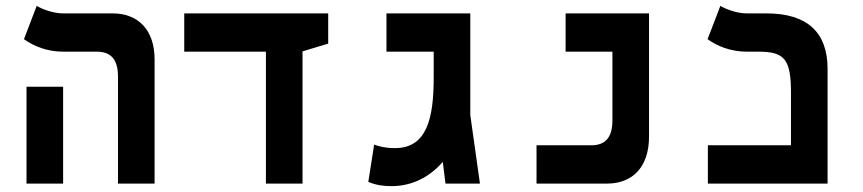

<svg xmlns="http://www.w3.org/2000/svg" viewBox="-20 -632 2970 661"><path d="M386.2 0H512.2V-428.2C512.2 -527.3 457 -585.9 368.2 -585.9H196.8C161.1 -585.9 121.1 -602.5 106.4 -611.8L62.5 -497.1C94.7 -473.6 142.1 -454.1 197.3 -454.1H313.5C362.3 -454.1 386.2 -426.8 386.2 -368.2ZM71.3 0H197.3V-333.5H71.3Z M895.5 0H1021.5V-455.1L1109.9 -481.9V-585.9H614.3V-454.1H895.5Z M1327.6 8.8C1400.9 8.8 1460 -23.9 1504.4 -74.7L1513.7 0H1632.3L1599.1 -235.8V-585.9H1310.5V-454.1H1473.1V-365.2C1473.1 -225.6 1450.2 -122.1 1339.8 -122.1C1307.6 -122.1 1286.1 -127.4 1268.1 -134.3L1248 -5.9C1274.4 5.4 1298.8 8.8 1327.6 8.8Z M1827.1 0H2070.3C2160.2 0 2214.4 -60.1 2214.4 -161.1V-585.9H1927.2V-454.1H2088.4V-217.8C2088.4 -159.2 2064.5 -131.8 2015.6 -131.8H1827.1Z M2417 0H2829.1V-395C2829.1 -521 2758.8 -585.9 2618.7 -585.9H2550.3C2514.6 -585.9 2474.6 -602.5 2460 -611.8L2416 -497.1C2448.2 -473.6 2495.6 -454.1 2550.8 -454.1H2592.3C2681.6 -454.1 2703.1 -426.8 2703.1 -312V-131.8H2417Z"/></svg>

Font: Cascadia Mono NF
Style: Bold
Weight: 700
Monospace: yes
Designer: Aaron Bell
Foundry: Saja Typeworks
Version: Version 2404.023